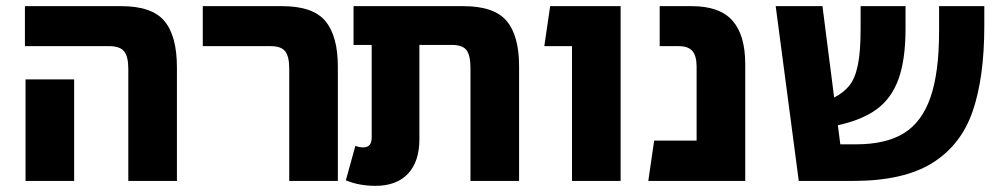

<svg xmlns="http://www.w3.org/2000/svg" viewBox="-20 -588 3266 624"><path d="M397 -364Q397 -404 383.5 -421Q370 -438 335 -438H61V-568H374Q474 -568 514.5 -519.5Q555 -471 555 -369V0H397ZM63 -330H221V0H63Z M920 -366Q920 -404 907 -421Q894 -438 860 -438H639V-568H897Q997 -568 1037.5 -519.5Q1078 -471 1078 -371V0H920Z M1667 -373V0H1509V-368Q1509 -407 1496.5 -424.5Q1484 -442 1449 -442H1343V-135Q1343 -63 1306 -23.5Q1269 16 1200 16Q1147 16 1104 -2L1135 -114Q1147 -109 1161 -109Q1188 -109 1188 -141V-442H1129V-568H1486Q1586 -568 1626.5 -520Q1667 -472 1667 -373Z M1839 -438H1749L1768 -568H1997V0H1839Z M2402 -380V0H2087L2106 -131H2244V-371Q2244 -406 2230.5 -422Q2217 -438 2186 -438H2124V-568H2228Q2319 -568 2360.5 -521Q2402 -474 2402 -380Z M3179 -568V-504Q3179 -336 3141 -226Q3103 -116 3009.5 -58Q2916 0 2753 0H2576L2501 -568H2653L2691 -271Q2722 -287 2740.5 -310Q2759 -333 2768 -376.5Q2777 -420 2777 -495V-568H2923V-495Q2923 -395 2900.5 -332Q2878 -269 2830 -233.5Q2782 -198 2703 -181L2711 -119H2763Q2859 -119 2917.5 -155Q2976 -191 3004 -271.5Q3032 -352 3032 -486V-568Z"/></svg>

Font: FiraGOUPP
Style: Bold
Weight: 700
Designer: bBox Type
Foundry: bBox Type GmbH
Version: Version 1.001